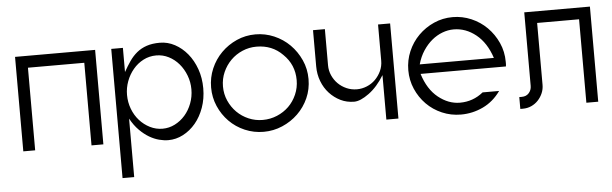

<svg xmlns="http://www.w3.org/2000/svg" viewBox="-43 -597 2879 903"><g transform="rotate(-5 1396.0 -145.5)"><path d="M427 -448V-2H371V-392H105V-2H49V-448Z M503 -446H558V-332Q573 -359 588.5 -381.5Q604 -404 624 -420.5Q644 -437 670.5 -446Q697 -455 733 -455Q770 -455 803.5 -437Q837 -419 862.5 -388Q888 -357 903 -315Q918 -273 918 -224Q918 -175 903 -133Q888 -91 862.5 -60.5Q837 -30 803.5 -12.5Q770 5 733 5Q713 5 690 -1Q667 -7 644 -20.5Q621 -34 598.5 -56.5Q576 -79 558 -112V164H503ZM711 -397Q678 -397 650 -382.5Q622 -368 601.5 -343.5Q581 -319 569.5 -288Q558 -257 558 -224Q558 -189 570 -157.5Q582 -126 603 -102.5Q624 -79 652 -65Q680 -51 711 -51Q742 -51 769.5 -65Q797 -79 817.5 -102.5Q838 -126 850 -157.5Q862 -189 862 -224Q862 -258 850 -289.5Q838 -321 817.5 -345Q797 -369 769.5 -383Q742 -397 711 -397Z M1184 -455Q1230 -455 1272 -437Q1314 -419 1345.5 -387.5Q1377 -356 1396 -314Q1415 -272 1415 -224Q1415 -176 1396.5 -134.5Q1378 -93 1346 -62Q1314 -31 1272 -13Q1230 5 1184 5Q1137 5 1095 -13Q1053 -31 1022 -62.5Q991 -94 973 -135.5Q955 -177 955 -224Q955 -271 973 -313Q991 -355 1022.5 -386.5Q1054 -418 1095.5 -436.5Q1137 -455 1184 -455ZM1307 -347Q1258 -397 1184 -397Q1149 -397 1117.5 -383.5Q1086 -370 1062.5 -346.5Q1039 -323 1025 -291.5Q1011 -260 1011 -224Q1011 -188 1025 -156.5Q1039 -125 1062.5 -101.5Q1086 -78 1117.5 -64.5Q1149 -51 1184 -51Q1220 -51 1252 -64.5Q1284 -78 1307.5 -101Q1331 -124 1345 -156Q1359 -188 1359 -224Q1359 -297 1307 -347Z M1763 -2V-212Q1731 -159 1690 -129Q1649 -99 1620 -99Q1585 -99 1555.5 -113.5Q1526 -128 1503.5 -152.5Q1481 -177 1468.5 -210Q1456 -243 1456 -280V-451H1512V-280Q1512 -255 1522 -232.5Q1532 -210 1549 -193Q1566 -176 1589 -166Q1612 -156 1638 -156Q1662 -156 1685 -165.5Q1708 -175 1725 -192Q1742 -209 1752.5 -231.5Q1763 -254 1763 -280V-451H1820V-2Z M2115 -455Q2161 -455 2203 -437Q2245 -419 2276.5 -387.5Q2308 -356 2327 -314Q2346 -272 2346 -224Q2346 -219 2346 -213Q2346 -207 2345 -202H1942Q1965 -128 2013 -89.5Q2061 -51 2115 -51Q2177 -51 2225 -90H2303Q2269 -42 2219.5 -18.5Q2170 5 2115 5Q2068 5 2026 -13Q1984 -31 1953 -62.5Q1922 -94 1904 -135.5Q1886 -177 1886 -224Q1886 -271 1904 -313Q1922 -355 1953.5 -386.5Q1985 -418 2026.5 -436.5Q2068 -455 2115 -455ZM2292 -247Q2268 -320 2220 -358.5Q2172 -397 2115 -397Q2088 -397 2061.5 -387Q2035 -377 2012 -358Q1989 -339 1970.5 -311Q1952 -283 1942 -247Z M2763 -448V1H2707V-393H2509V-101Q2509 -80 2501 -61.5Q2493 -43 2479.5 -28.5Q2466 -14 2447.5 -5.5Q2429 3 2407 3H2395V-53H2407Q2428 -53 2440.5 -67Q2453 -81 2453 -101V-448Z"/></g></svg>

Font: Fundamental  Brigade Scvhlank
Style: Regular
Weight: 100
Designer: Peter Wiegel, original typeface by Arno Drescher 1935
Foundry: Peter Wiegel
Version: Version 0.000 2012 initial release